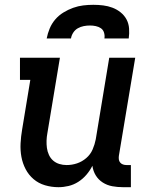

<svg xmlns="http://www.w3.org/2000/svg" viewBox="-20 -770 640 798"><path d="M223 8Q194 8 167 0Q140 -8 119.5 -25.5Q99 -43 86.5 -67Q74 -91 69 -118Q64 -145 65.5 -174Q67 -203 72 -232L106 -438H63V-530H229L177 -217Q174 -201 173.5 -185.5Q173 -170 175 -155Q177 -140 183.5 -126Q190 -112 201 -102.5Q212 -93 226.5 -88.5Q241 -84 257 -84Q279 -84 300 -91Q321 -98 338.5 -113Q356 -128 365 -149Q374 -170 378 -191L434 -530H542L474 -122Q473 -114 474 -107Q475 -100 479.5 -94.5Q484 -89 491 -86.5Q498 -84 506 -84H524V8H491Q468 8 446.5 4Q425 0 407 -11.5Q389 -23 378 -41Q367 -59 364 -81Q354 -61 339 -43.5Q324 -26 305 -14Q286 -2 265 3Q244 8 223 8ZM174 -610Q178 -631 186.5 -651.5Q195 -672 209.5 -689Q224 -706 243.5 -718Q263 -730 284 -737.5Q305 -745 326 -747.5Q347 -750 368 -750Q389 -750 409 -747.5Q429 -745 447.5 -738Q466 -731 481.5 -718.5Q497 -706 506 -689Q515 -672 516.5 -651.5Q518 -631 515 -610H414Q416 -622 412.5 -634Q409 -646 399.5 -652.5Q390 -659 378 -661.5Q366 -664 354 -664Q341 -664 328 -661.5Q315 -659 303.5 -652.5Q292 -646 284.5 -634.5Q277 -623 275 -610Z"/></svg>

Font: Iosevka Curly Slab SmBdEx
Style: Italic
Weight: 600
Width: 7
Italic angle: -9°
Monospace: yes
Designer: Belleve Invis
Foundry: Belleve Invis
Version: Version 11.1.0; ttfautohint (v1.8.3)